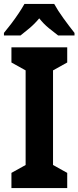

<svg xmlns="http://www.w3.org/2000/svg" viewBox="-31 -954 398 974"><path d="M310 0H27V-77L99 -117V-597L27 -637V-714H310V-637L238 -597V-117L310 -77ZM244 -934Q262 -901 291 -861Q320 -821 347 -787V-774H264Q244 -789 217 -811Q190 -833 168 -861Q145 -833 118 -810.5Q91 -788 73 -774H-11V-787Q5 -806 25.5 -833Q46 -860 64 -887Q82 -914 93 -934Z"/></svg>

Font: Noto Sans Sinhala UI Condensed
Style: Bold
Weight: 700
Width: 3
Designer: Jelle Bosma - Monotype Design Team
Foundry: Monotype Imaging Inc.
Version: Version 2.006; ttfautohint (v1.8.4.7-5d5b)